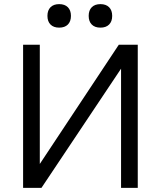

<svg xmlns="http://www.w3.org/2000/svg" viewBox="-20 -911 780 931"><path d="M509 -792Q494 -777 467 -777Q440 -777 425 -792Q410 -807 410 -834Q410 -861 425 -876Q440 -891 467 -891Q494 -891 509 -876Q524 -861 524 -834Q524 -807 509 -792ZM309 -792Q294 -777 267 -777Q240 -777 225 -792Q210 -807 210 -834Q210 -861 225 -876Q240 -891 267 -891Q294 -891 309 -876Q324 -861 324 -834Q324 -807 309 -792ZM92 0V-694H173V-116L556 -694H648V0H567V-578L181 0Z"/></svg>

Font: Cantarell
Style: Regular
Weight: 400
Designer: Dave Crossland, Nikolaus Waxweiler, Florian Fecher, Jacques Le Bailly, Eben Sorkin, Alexei Vanyashin, Alexios Zavras, Em
Version: Version 0.303